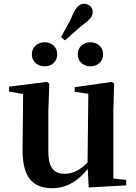

<svg xmlns="http://www.w3.org/2000/svg" viewBox="-20 -977 718 1013"><path d="M216 -627C251 -627 282 -651 282 -690C282 -731 251 -754 216 -754C180 -754 148 -731 148 -690C148 -651 180 -627 216 -627ZM302 -781 323 -764 402 -834C453 -872 469 -887 469 -914C469 -942 446 -957 424 -957C396 -957 378 -938 353 -875ZM457 -627C493 -627 524 -651 524 -690C524 -731 493 -754 457 -754C422 -754 390 -731 390 -690C390 -651 422 -627 457 -627ZM448 12 646 1V-28L578 -35V-389L582 -535L571 -545L374 -517V-493L446 -482L442 -120C407 -83 366 -60 322 -60C267 -60 235 -89 235 -178V-389L240 -535L228 -545L28 -520V-494L102 -481L99 -188C98 -37 157 16 256 16C333 16 395 -25 443 -86Z"/></svg>

Font: Noto Serif KR
Style: Bold
Weight: 700
Designer: Ryoko NISHIZUKA 西塚涼子 (kana & ideographs); Frank Grießhammer (Latin, Greek & Cyrillic); Wenlong ZHANG 张文龙 (bopomofo); San
Foundry: Adobe
Version: Version 2.001;hotconv 1.1.0;makeotfexe 2.6.0